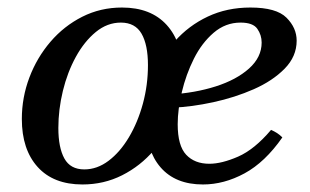

<svg xmlns="http://www.w3.org/2000/svg" viewBox="-20 -475 824 510"><path d="M38 -159Q38 -216 58 -269Q78 -322 114 -364Q150 -406 198.5 -430.5Q247 -455 304 -455Q381 -455 423 -408.5Q465 -362 465 -281Q465 -224 445 -171Q425 -118 389 -76Q353 -34 304.5 -9.5Q256 15 199 15Q122 15 80 -31.5Q38 -78 38 -159ZM135 -135Q135 -83 151 -54Q167 -25 204 -25Q238 -25 268.5 -48Q299 -71 322.5 -110.5Q346 -150 359.5 -199.5Q373 -249 373 -302Q373 -356 356 -385.5Q339 -415 301 -415Q265 -415 234.5 -390Q204 -365 181.5 -324Q159 -283 147 -233.5Q135 -184 135 -135ZM536 -40Q569 -40 612.5 -59Q656 -78 700 -130Q709 -126 716 -121.5Q723 -117 730 -110Q684 -44 629.5 -14.5Q575 15 519 15Q446 15 406.5 -30.5Q367 -76 367 -158Q367 -217 387 -270Q407 -323 444 -365Q481 -407 532 -431Q583 -455 645 -455Q714 -455 741 -428Q768 -401 768 -367Q768 -325 736 -292.5Q704 -260 654 -238Q604 -216 546.5 -203.5Q489 -191 438 -189L432 -224Q498 -228 553 -245.5Q608 -263 641.5 -293Q675 -323 675 -362Q675 -382 663.5 -398.5Q652 -415 619 -415Q579 -415 547.5 -388Q516 -361 495 -319Q474 -277 463 -230.5Q452 -184 452 -145Q452 -88 474.5 -64Q497 -40 536 -40Z"/></svg>

Font: Poltawski Nowy
Style: Italic
Weight: 400
Italic angle: -12°
Designer: Adam Pótawski, Mateusz Machalski, Borys Kosmynka, Ania Wieluska
Foundry: Capitalics.wtf
Version: Version 1.001;gftools[0.9.25]